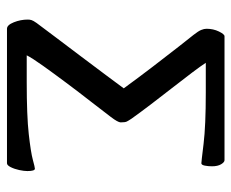

<svg xmlns="http://www.w3.org/2000/svg" viewBox="-78 -602 679 564"><g transform="rotate(90 262.0 -319.5)"><path d="M64 0Q53 0 45 -20Q37 -40 37 -61Q37 -67 38.5 -72Q40 -77 47 -87Q64 -110 90.5 -145Q117 -180 146 -218.5Q175 -257 200 -290.5Q225 -324 239 -343Q207 -387 174 -430Q141 -473 116 -505Q91 -537 82 -548Q71 -562 67.5 -570.5Q64 -579 64 -586Q64 -606 72 -622.5Q80 -639 86 -639H450Q456 -639 462 -629Q468 -619 468 -602Q468 -591 466 -581Q464 -571 459 -571Q455 -571 402 -577.5Q349 -584 251 -584H164Q173 -570 193 -543.5Q213 -517 238 -485Q263 -453 287 -421.5Q311 -390 328 -366Q334 -357 336.5 -352Q339 -347 339 -334Q339 -326 323 -305Q305 -281 278 -246.5Q251 -212 223 -174.5Q195 -137 172.5 -105.5Q150 -74 142 -58H220Q320 -58 373.5 -64Q427 -70 449 -76Q471 -82 475 -82Q482 -82 482 -60Q482 -50 479 -36Q476 -22 470.5 -11Q465 0 459 0Z"/></g></svg>

Font: BriemHand
Style: Regular
Weight: 400
Designer: Gunnlaugur SE Briem, Eben Sorkin
Foundry: Sorkin Type
Version: Version 1.001; ttfautohint (v1.8.4.7-5d5b)